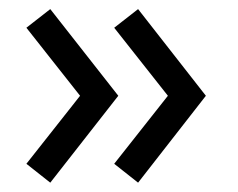

<svg xmlns="http://www.w3.org/2000/svg" viewBox="-20 -433 524 422"><path d="M283.5 -31.5 231 -73 349 -222.5 231 -372 283.5 -413 432.5 -222.5ZM90.5 -31.5 38 -73 156 -222.5 38 -372 90.5 -413 240 -222.5Z"/></svg>

Font: Lucymar Sans Medium
Style: Regular
Weight: 500
Foundry: The League of Moveable Type (original font) / Main changes by Cristiano Sobral with portions from Mirco Monsees
Version: Version 2.001;August 30, 2020;FontCreator 13.0.0.2681 64-bit